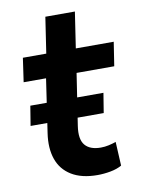

<svg xmlns="http://www.w3.org/2000/svg" viewBox="-77 -704 568 768"><g transform="rotate(-10 206.5 -320.0)"><path d="M257 10Q193 10 152 -15Q111 -40 95.5 -85Q80 -130 89 -190L121 -407H30L44 -504H139L161 -650H281L259 -504H413L398 -407H245L213 -197Q205 -144 225 -120Q245 -96 289 -96Q305 -96 321 -99.5Q337 -103 351 -108L356 -11Q337 0 310 5Q283 10 257 10ZM27 -230 40 -310H337L324 -230Z"/></g></svg>

Font: Nunitoga
Style: Bold Italic
Weight: 700
Italic angle: -9°
Designer: Vernon Adams
Foundry: Vernon Adams
Version: Version 1.0